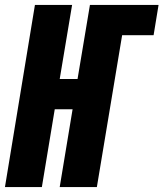

<svg xmlns="http://www.w3.org/2000/svg" viewBox="-20 -755 660 775"><path d="M0 0H149L201 -314H273L221 0H371L473 -613H600L620 -735H343L293 -436H221L271 -735H121Z"/></svg>

Font: Iosevka Sparkle Heavy Oblique
Style: Regular
Weight: 900
Italic angle: -9°
Designer: Belleve Invis
Foundry: Belleve Invis
Version: Version 4.5.0; ttfautohint (v1.8.3)